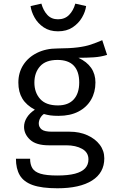

<svg xmlns="http://www.w3.org/2000/svg" viewBox="-20 -798 640 1030"><path d="M528.5 -582.5 554.5 -503.5Q521 -493 483 -490.5Q445 -488 400.5 -488Q446 -467 469 -433.8Q492 -400.5 492 -355.5Q492 -303.5 468.5 -263Q445 -222.5 400.8 -199.5Q356.5 -176.5 294 -176.5Q267.5 -176.5 249.8 -179Q232 -181.5 215.5 -186.5Q203.5 -178.5 195.8 -164.5Q188 -150.5 188 -135.5Q188 -116.5 203 -104Q218 -91.5 258.5 -91.5H353.5Q406.5 -91.5 448.8 -72.5Q491 -53.5 515.2 -21.5Q539.5 10.5 539.5 51.5Q539.5 129 473.8 170.5Q408 212 288 212Q204 212 155.5 194.8Q107 177.5 86.2 142.2Q65.5 107 65.5 53.5H141.5Q141.5 84 153.5 104Q165.5 124 197 133.8Q228.5 143.5 287.5 143.5Q345.5 143.5 382.2 133.8Q419 124 436.8 104.8Q454.5 85.5 454.5 57Q454.5 19.5 420.5 0.5Q386.5 -18.5 335.5 -18.5H241.5Q173.5 -18.5 141.2 -48.5Q109 -78.5 109 -117.5Q109 -143 123.8 -167Q138.5 -191 167 -209.5Q121.5 -233.5 100 -269Q78.5 -304.5 78.5 -355Q78.5 -408.5 105 -449.8Q131.5 -491 179 -514.5Q226.5 -538 288.5 -538Q355 -538.5 396.5 -543.8Q438 -549 467.8 -559Q497.5 -569 528.5 -582.5ZM288.5 -476.5Q225 -476.5 194.8 -442.2Q164.5 -408 164.5 -355Q164.5 -301.5 195.5 -267Q226.5 -232.5 290.5 -232.5Q346.5 -232.5 375.8 -265Q405 -297.5 405 -355.5Q405 -415 375.8 -445.8Q346.5 -476.5 288.5 -476.5ZM291 -630Q246 -630 214.5 -651.2Q183 -672.5 165.5 -703.8Q148 -735 144 -765.5L202 -778.5Q212.5 -741 234.2 -717.8Q256 -694.5 291 -694.5Q327.5 -694.5 350.5 -717.8Q373.5 -741 384 -778.5L442 -765.5Q438 -735 419.8 -703.8Q401.5 -672.5 369.5 -651.2Q337.5 -630 291 -630Z"/></svg>

Font: Fast_Mono
Style: Regular
Weight: 400
Monospace: yes
Designer: Carrois Corporate, Edenspiekermann AG, Nikita Prokopov
Foundry: Carrois Corporate, Edenspiekermann AG, Nikita Prokopov
Version: Version 5.002